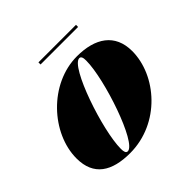

<svg xmlns="http://www.w3.org/2000/svg" viewBox="-152 -716 868 868"><g transform="rotate(-45 282.0 -282.0)"><path d="M205.5 -573.5V-560H445.5V-573.5ZM208.5 10C399.5 10 541.5 -155 541.5 -310C541.5 -420 464 -470 348 -470C172 -470 20 -304.5 20 -144.5C20 -34.5 92.5 10 208.5 10ZM207 -3.5C196 -3.5 192.5 -14.5 192.5 -33.5C192.5 -152.5 295.5 -456.5 349.5 -456.5C360.5 -456.5 364 -445.5 364 -426.5C364 -307.5 261 -3.5 207 -3.5Z"/></g></svg>

Font: Bodoni* 16pt Fatface
Style: Italic
Weight: 900
Italic angle: -13°
Version: Version 2.3